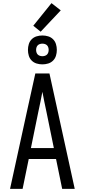

<svg xmlns="http://www.w3.org/2000/svg" viewBox="-20 -1203 540 1223"><path d="M44 0 151 -490 205 -735H295L456 0H376L337 -190H163L124 0ZM177 -260H323L276 -490Q269 -522 262.5 -554Q256 -586 250 -618Q244 -586 237.5 -554Q231 -522 224 -490ZM250 -793Q231 -793 213 -798.5Q195 -804 182 -817Q169 -830 163.5 -848Q158 -866 158 -885Q158 -904 163.5 -922Q169 -940 182 -953Q195 -966 213 -971.5Q231 -977 250 -977Q269 -977 287 -971.5Q305 -966 318 -953Q331 -940 336.5 -922Q342 -904 342 -885Q342 -866 336.5 -848Q331 -830 318 -817Q305 -804 287 -798.5Q269 -793 250 -793ZM250 -845Q258 -845 266 -847.5Q274 -850 279.5 -855.5Q285 -861 287.5 -869Q290 -877 290 -885Q290 -893 287.5 -901Q285 -909 279.5 -914.5Q274 -920 266 -922.5Q258 -925 250 -925Q242 -925 234 -922.5Q226 -920 220.5 -914.5Q215 -909 212.5 -901Q210 -893 210 -885Q210 -877 212.5 -869Q215 -861 220.5 -855.5Q226 -850 234 -847.5Q242 -845 250 -845ZM239 -1001 192 -1039 308 -1183 367 -1137Z"/></svg>

Font: Iosevka
Style: Regular
Weight: 400
Monospace: yes
Designer: Belleve Invis
Foundry: Belleve Invis
Version: Version 33.2.3; ttfautohint (v1.8.4)